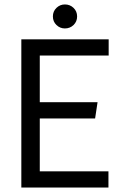

<svg xmlns="http://www.w3.org/2000/svg" viewBox="-20 -844 547 864"><path d="M76 -667H469V-594H159V-384H419L408 -311H159V-73H468V0H76ZM272 -716Q250 -716 234 -731.5Q218 -747 218 -770Q218 -793 234 -808.5Q250 -824 272 -824Q295 -824 311 -808.5Q327 -793 327 -770Q327 -747 311 -731.5Q295 -716 272 -716Z"/></svg>

Font: Epunda Sans
Style: Regular
Weight: 400
Designer: Simon Atzbach
Foundry: typofactur
Version: Version 2.204; ttfautohint (v1.8.4.7-5d5b)